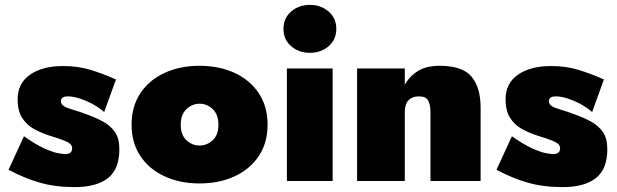

<svg xmlns="http://www.w3.org/2000/svg" viewBox="-20 -740 2523 785"><path d="M78 -183Q126 -149 160.5 -133.5Q195 -118 216.5 -114Q238 -110 246 -110Q262 -110 268.5 -116.5Q275 -123 275 -133Q275 -142 269.5 -149Q264 -156 244 -164.5Q224 -173 181 -186Q147 -197 117.5 -213.5Q88 -230 70 -259Q52 -288 52 -334Q52 -399 102.5 -434.5Q153 -470 238 -470Q300 -470 351.5 -454Q403 -438 454 -415L406 -282Q372 -311 329.5 -328.5Q287 -346 259 -346Q241 -346 235 -340Q229 -334 229 -327Q229 -314 240.5 -306.5Q252 -299 276.5 -292Q301 -285 341 -270Q374 -258 403 -242Q432 -226 450 -200Q468 -174 468 -130Q468 -48 421 -11.5Q374 25 285 25Q206 25 142 6.5Q78 -12 15 -46Z M518 -230Q518 -305 554 -359Q590 -413 653 -442Q716 -471 796 -471Q876 -471 939 -442Q1002 -413 1038 -359Q1074 -305 1074 -230Q1074 -156 1038 -102Q1002 -48 939 -19Q876 10 796 10Q716 10 653 -19Q590 -48 554 -102Q518 -156 518 -230ZM719 -230Q719 -188 742.5 -166.5Q766 -145 796 -145Q826 -145 849.5 -166.5Q873 -188 873 -230Q873 -272 849.5 -294Q826 -316 796 -316Q766 -316 742.5 -294Q719 -272 719 -230Z M1139 -622Q1139 -666 1170.5 -693Q1202 -720 1247 -720Q1292 -720 1323.5 -693Q1355 -666 1355 -622Q1355 -578 1323.5 -551Q1292 -524 1247 -524Q1202 -524 1170.5 -551Q1139 -578 1139 -622ZM1153 -460H1340V0H1153Z M1740 -280Q1740 -311 1731 -328.5Q1722 -346 1692 -346Q1666 -346 1650.5 -330.5Q1635 -315 1635 -280V0H1440V-460H1635V-393Q1654 -428 1688.5 -449.5Q1723 -471 1777 -471Q1871 -471 1908 -426.5Q1945 -382 1945 -300V0H1740Z M2073 -183Q2121 -149 2155.5 -133.5Q2190 -118 2211.5 -114Q2233 -110 2241 -110Q2257 -110 2263.5 -116.5Q2270 -123 2270 -133Q2270 -142 2264.5 -149Q2259 -156 2239 -164.5Q2219 -173 2176 -186Q2142 -197 2112.5 -213.5Q2083 -230 2065 -259Q2047 -288 2047 -334Q2047 -399 2097.5 -434.5Q2148 -470 2233 -470Q2295 -470 2346.5 -454Q2398 -438 2449 -415L2401 -282Q2367 -311 2324.5 -328.5Q2282 -346 2254 -346Q2236 -346 2230 -340Q2224 -334 2224 -327Q2224 -314 2235.5 -306.5Q2247 -299 2271.5 -292Q2296 -285 2336 -270Q2369 -258 2398 -242Q2427 -226 2445 -200Q2463 -174 2463 -130Q2463 -48 2416 -11.5Q2369 25 2280 25Q2201 25 2137 6.5Q2073 -12 2010 -46Z"/></svg>

Font: Jost* Black
Style: Regular
Weight: 900
Version: Version 3.7